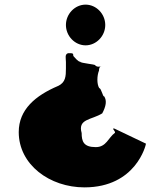

<svg xmlns="http://www.w3.org/2000/svg" viewBox="-20 -535 712 830"><path d="M265 -427C265 -379 304 -339 350 -339C396 -339 435 -379 435 -427C435 -475 396 -515 350 -515C304 -515 265 -475 265 -427ZM611 86 475 21C459 17 480 32 477 39C448 60 440 101 394 101C341 101 333 76 333 40C315 -22 376 -16 422 -45C438 -75 443 -100 430 -119C425 -114 418 -154 409 -154C398 -172 399 -208 408 -230C408 -239 410 -245 416 -249C425 -253 404 -239 391 -253C393 -257 327 -262 327 -268C317 -268 302 -288 297 -293C297 -306 294 -305 274 -305C259 -300 265 -283 265 -267V-239C265 -206 264 -178 230 -163C134 -122 61 -62 61 36C61 177 195 275 345 275C568 275 611 91 611 86Z"/></svg>

Font: Hussar Przerywany
Style: Regular
Weight: 400
Foundry: Cannot Into Space Fonts
Version: Version 0.982